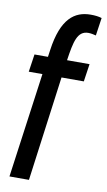

<svg xmlns="http://www.w3.org/2000/svg" viewBox="-94 -866 523 941"><g transform="rotate(10 167.0 -395.0)"><path d="M41 -580 28 -492H96L24 30H121L191 -492H302L315 -580H203C217 -674 228 -730 283 -730C295 -730 310 -727 321 -724L334 -813C318 -818 300 -820 279 -820C199 -820 135 -774 113 -615L108 -580Z"/></g></svg>

Font: Smiley Sans Oblique
Style: Regular
Weight: 400
Italic angle: -8°
Designer: oooooohmygosh, Nagisa Chen, Janine Sui, Heda Shi, Jian Li
Foundry: atelierAnchor
Version: Version 2.0.1